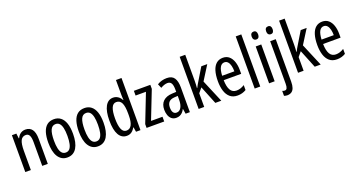

<svg xmlns="http://www.w3.org/2000/svg" viewBox="-52 -1575 4897 2630"><g transform="rotate(-20 2396.5 -260.0)"><path d="M262 -547Q327 -547 360 -502Q393 -457 393 -364V0H312V-348Q312 -411 296 -443Q280 -475 244 -475Q192 -475 169 -429Q146 -383 146 -279V0H65V-537H130L139 -464H144Q156 -491 173.5 -509.5Q191 -528 214 -537.5Q237 -547 262 -547Z M859 -269Q859 -206 848 -155Q837 -104 815 -67Q793 -30 758.5 -10Q724 10 677 10Q632 10 598.5 -10Q565 -30 542.5 -66.5Q520 -103 509 -154.5Q498 -206 498 -269Q498 -358 517.5 -420Q537 -482 577 -514.5Q617 -547 679 -547Q736 -547 776.5 -515.5Q817 -484 838 -422.5Q859 -361 859 -269ZM581 -269Q581 -201 591.5 -154.5Q602 -108 623.5 -84.5Q645 -61 679 -61Q713 -61 734.5 -84Q756 -107 766.5 -153.5Q777 -200 777 -269Q777 -338 766.5 -384Q756 -430 734.5 -453Q713 -476 679 -476Q627 -476 604 -424.5Q581 -373 581 -269Z M1304 -269Q1304 -206 1293 -155Q1282 -104 1260 -67Q1238 -30 1203.5 -10Q1169 10 1122 10Q1077 10 1043.5 -10Q1010 -30 987.5 -66.5Q965 -103 954 -154.5Q943 -206 943 -269Q943 -358 962.5 -420Q982 -482 1022 -514.5Q1062 -547 1124 -547Q1181 -547 1221.5 -515.5Q1262 -484 1283 -422.5Q1304 -361 1304 -269ZM1026 -269Q1026 -201 1036.5 -154.5Q1047 -108 1068.5 -84.5Q1090 -61 1124 -61Q1158 -61 1179.5 -84Q1201 -107 1211.5 -153.5Q1222 -200 1222 -269Q1222 -338 1211.5 -384Q1201 -430 1179.5 -453Q1158 -476 1124 -476Q1072 -476 1049 -424.5Q1026 -373 1026 -269Z M1545 10Q1468 10 1428 -61Q1388 -132 1388 -268Q1388 -402 1428 -474.5Q1468 -547 1542 -547Q1567 -547 1589 -538Q1611 -529 1630 -511.5Q1649 -494 1662 -468H1666Q1665 -491 1664 -508.5Q1663 -526 1663 -542V-760H1744V0H1679L1668 -68H1663Q1649 -43 1631.5 -25.5Q1614 -8 1592.5 1Q1571 10 1545 10ZM1564 -59Q1613 -59 1638 -105Q1663 -151 1663 -244V-274Q1663 -378 1639 -426.5Q1615 -475 1562 -475Q1515 -475 1493 -422Q1471 -369 1471 -268Q1471 -165 1493.5 -112Q1516 -59 1564 -59Z M2090 0H1833V-55L1994 -468H1843V-537H2083V-478L1923 -69H2090Z M2324 -547Q2400 -547 2432 -499Q2464 -451 2464 -362V0H2402L2390 -74H2388Q2374 -46 2356 -27.5Q2338 -9 2315.5 0.5Q2293 10 2265 10Q2224 10 2197 -12.5Q2170 -35 2157.5 -71.5Q2145 -108 2145 -150Q2145 -230 2191 -274Q2237 -318 2322 -322L2383 -325V-360Q2383 -422 2366 -451Q2349 -480 2311 -480Q2289 -480 2264 -472Q2239 -464 2210 -447L2184 -508Q2216 -528 2251 -537.5Q2286 -547 2324 -547ZM2336 -263Q2281 -260 2254.5 -232.5Q2228 -205 2228 -152Q2228 -103 2245 -79.5Q2262 -56 2293 -56Q2335 -56 2359.5 -97.5Q2384 -139 2384 -212V-266Z M2673 -383Q2673 -355 2671.5 -328.5Q2670 -302 2668 -276H2672Q2678 -287 2683.5 -297.5Q2689 -308 2694.5 -318.5Q2700 -329 2706 -338L2826 -537H2913L2783 -330L2922 0H2835L2728 -265L2673 -199V0H2592V-760H2673Z M3141 -546Q3196 -546 3232 -514.5Q3268 -483 3286 -429.5Q3304 -376 3304 -309V-253H3049Q3051 -156 3080 -107.5Q3109 -59 3168 -59Q3197 -59 3225.5 -68Q3254 -77 3284 -96V-24Q3256 -7 3225 1.5Q3194 10 3159 10Q3091 10 3049 -26.5Q3007 -63 2988 -125Q2969 -187 2969 -265Q2969 -356 2988.5 -418.5Q3008 -481 3046.5 -513.5Q3085 -546 3141 -546ZM3141 -480Q3100 -480 3077 -440Q3054 -400 3050 -317H3228Q3228 -361 3219 -398Q3210 -435 3190.5 -457.5Q3171 -480 3141 -480Z M3490 0H3409V-760H3490Z M3700 -537V0H3619V-537ZM3661 -739Q3684 -739 3695.5 -724Q3707 -709 3707 -681Q3707 -654 3695.5 -639Q3684 -624 3661 -624Q3639 -624 3626 -639Q3613 -654 3613 -681Q3613 -710 3625.5 -724.5Q3638 -739 3661 -739Z M3801 240Q3787 240 3775 237.5Q3763 235 3752 231V159Q3761 163 3770 165Q3779 167 3787 167Q3810 167 3820 146.5Q3830 126 3830 83V-537H3911V82Q3911 136 3898.5 171Q3886 206 3861.5 222.5Q3837 239 3801 240ZM3824 -681Q3824 -710 3836.5 -724.5Q3849 -739 3872 -739Q3895 -739 3906.5 -724Q3918 -709 3918 -681Q3918 -654 3906.5 -639Q3895 -624 3872 -624Q3850 -624 3837 -639Q3824 -654 3824 -681Z M4122 -383Q4122 -355 4120.5 -328.5Q4119 -302 4117 -276H4121Q4127 -287 4132.5 -297.5Q4138 -308 4143.5 -318.5Q4149 -329 4155 -338L4275 -537H4362L4232 -330L4371 0H4284L4177 -265L4122 -199V0H4041V-760H4122Z M4590 -546Q4645 -546 4681 -514.5Q4717 -483 4735 -429.5Q4753 -376 4753 -309V-253H4498Q4500 -156 4529 -107.5Q4558 -59 4617 -59Q4646 -59 4674.5 -68Q4703 -77 4733 -96V-24Q4705 -7 4674 1.5Q4643 10 4608 10Q4540 10 4498 -26.5Q4456 -63 4437 -125Q4418 -187 4418 -265Q4418 -356 4437.5 -418.5Q4457 -481 4495.5 -513.5Q4534 -546 4590 -546ZM4590 -480Q4549 -480 4526 -440Q4503 -400 4499 -317H4677Q4677 -361 4668 -398Q4659 -435 4639.5 -457.5Q4620 -480 4590 -480Z"/></g></svg>

Font: Noto Sans Arabic ExtraCondensed
Style: Regular
Weight: 400
Width: 2
Designer: Monotype Design Team, Nadine Chahine, Nizar Qandah and Khaled Hosny
Foundry: Monotype Imaging Inc.
Version: Version 2.012